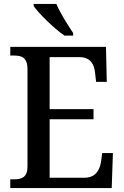

<svg xmlns="http://www.w3.org/2000/svg" viewBox="-20 -951 627 971"><path d="M306 -771H350V-784C324 -822 284 -886 265 -931H150V-921C173 -886 253 -807 306 -771ZM32 0H545L551 -177H497L491 -133C484 -89 462 -52 406 -52H231V-348H453V-399H231V-662H382C437 -662 457 -626 461 -581L466 -537H520L516 -714H32V-670H51C89 -670 119 -661 119 -601V-108C119 -55 90 -44 52 -44H32Z"/></svg>

Font: Noto Serif Myanmar SemiCondensed Medium
Style: Regular
Weight: 500
Width: 4
Designer: Ben Mitchell and the Monotype Design Team
Foundry: Monotype Imaging Inc.
Version: Version 2.106